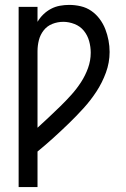

<svg xmlns="http://www.w3.org/2000/svg" viewBox="-20 -763 515 783"><path d="M56 0V-735H133V-674Q143 -691 157 -704.5Q171 -718 188 -727Q205 -736 224 -739.5Q243 -743 262 -743Q286 -743 309.5 -737.5Q333 -732 352.5 -718.5Q372 -705 386.5 -685.5Q401 -666 409.5 -644Q418 -622 422.5 -598.5Q427 -575 427 -551Q427 -508 412 -467Q397 -426 373.5 -390Q350 -354 321 -322Q292 -290 261 -260Q230 -230 198 -201Q166 -172 133 -145V0ZM133 -242Q157 -264 180.5 -286Q204 -308 227 -330.5Q250 -353 271.5 -377Q293 -401 310.5 -428Q328 -455 339 -485.5Q350 -516 350 -548Q350 -572 343.5 -595.5Q337 -619 322 -637.5Q307 -656 284 -665Q261 -674 238 -674Q215 -674 193.5 -665.5Q172 -657 158 -639Q144 -621 138.5 -599Q133 -577 133 -554Z"/></svg>

Font: Iosevka QP
Style: Regular
Weight: 400
Designer: Belleve Invis
Foundry: Belleve Invis
Version: Version 20.0.0; ttfautohint (v1.8.4)